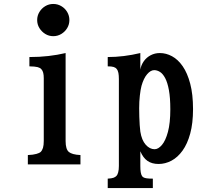

<svg xmlns="http://www.w3.org/2000/svg" viewBox="-20 -827 1040 966"><path d="M248 -807.1Q270 -807.1 288.6 -796.1Q307.1 -785.2 318.1 -766.6Q329.1 -748 329.1 -726.1Q329.1 -704.1 318.1 -685.8Q307.1 -667.5 288.6 -656.2Q270 -645 248 -645Q226.1 -645 207.8 -656.2Q189.5 -667.5 178.2 -685.8Q167 -704.1 167 -726.1Q167 -748 178.2 -766.6Q189.5 -785.2 207.8 -796.1Q226.1 -807.1 248 -807.1ZM310.1 -117.2Q310.1 -75.2 327.1 -62Q334 -56.2 348.6 -52Q363.3 -47.9 384.8 -46.9V0H120.1V-46.9Q147 -47.9 163.3 -52.7Q179.7 -57.6 184.1 -62Q192.4 -70.3 196.3 -83.3Q200.2 -96.2 200.2 -118.2V-434.1Q200.2 -449.2 197.5 -460.4Q194.8 -471.7 188 -479Q182.1 -485.8 169.4 -489.3Q156.7 -492.7 127.9 -493.2V-540Q178.7 -540 223.6 -545.2Q268.6 -550.3 310.1 -560.1Z M686 -477.1Q690.4 -501 704.1 -519.8Q717.8 -538.6 738.5 -549.3Q759.3 -560.1 784.2 -560.1Q815.9 -560.1 845.7 -543.9Q875.5 -527.8 899.2 -493.7Q922.9 -459.5 937 -406Q951.2 -352.5 951.2 -277.8Q951.2 -207 937 -155Q922.9 -103 898.4 -69.1Q874 -35.2 842.8 -18.6Q811.5 -2 777.8 -2Q744.1 -2 721.9 -17.6Q699.7 -33.2 686 -65.9V7.8Q686 26.9 688 39.1Q689.9 51.3 694.8 59.1Q698.2 63.5 703.4 66.2Q708.5 68.8 719 70.3Q729.5 71.8 749 71.8V119.1H522V71.8Q541.5 70.8 550.8 67.4Q560.1 64 565.9 58.1Q571.3 52.7 574.7 39.8Q578.1 26.9 578.1 7.8V-429.2Q578.1 -447.8 575.7 -460.2Q573.2 -472.7 566.9 -480Q562 -486.8 551.8 -490Q541.5 -493.2 522 -493.2V-540Q602.1 -540 686 -560.1ZM755.9 -474.1Q737.8 -474.1 720.2 -453.6Q702.6 -433.1 691.9 -395Q687 -376.5 683.6 -346.2Q680.2 -315.9 680.2 -282.2Q680.2 -262.2 680.9 -239.7Q681.6 -217.3 682.9 -197.5Q684.1 -177.7 686 -165Q692.9 -121.6 713.1 -98.9Q733.4 -76.2 757.8 -76.2Q776.4 -76.2 794.7 -97.7Q813 -119.1 825 -163.6Q836.9 -208 836.9 -276.9Q836.9 -335.4 829.8 -373.8Q822.8 -412.1 811 -434.1Q799.3 -456.1 784.9 -465.1Q770.5 -474.1 755.9 -474.1Z"/></svg>

Font: BIZ UDMincho
Style: Bold
Weight: 700
Monospace: yes
Designer: TypeBank Co., Ltd.
Foundry: Morisawa Inc.
Version: Version 1.06